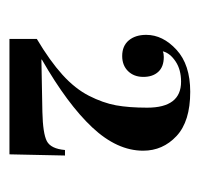

<svg xmlns="http://www.w3.org/2000/svg" viewBox="-28 -726 407 390"><g transform="rotate(90 175.0 -530.5)"><path d="M58.6 -346.7V-402.3Q103 -428.7 131.3 -454.3Q159.7 -480 174.1 -508.3Q188.5 -536.6 193.4 -563Q198.2 -589.4 198.2 -626.5Q198.2 -695.3 145.5 -695.3Q121.1 -695.3 104.5 -684.3Q87.9 -673.3 84 -659.2V-658.2Q87.9 -660.2 95.2 -660.2Q115.2 -660.2 125.5 -648.9Q135.7 -637.7 135.7 -618.7Q135.7 -599.6 124 -587.6Q112.3 -575.7 93.3 -575.7Q72.8 -575.7 61.5 -589.1Q50.3 -602.5 50.3 -624.5Q50.3 -658.2 80.6 -686Q110.8 -713.9 166 -713.9Q226.1 -713.9 255.9 -686Q285.6 -658.2 285.6 -618.2Q285.6 -565.4 238.3 -514.9Q190.9 -464.4 100.6 -412.6V-411.6L207 -413.6Q250.5 -414.6 266.1 -422.6Q281.7 -430.7 284.2 -459.5H295.4L293 -346.7Z"/></g></svg>

Font: VidalokaRegular
Style: Regular
Weight: 400
Designer: Cyreal (www.cyreal.org)
Foundry: Cyreal (www.cyreal.org)
Version: Version 1.000